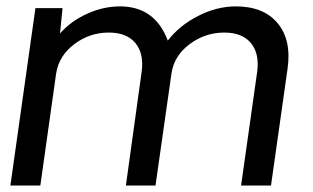

<svg xmlns="http://www.w3.org/2000/svg" viewBox="-20 -575 969 595"><path d="M710.9 -555.2Q796.9 -555.2 840.3 -503.2Q883.8 -451.2 871.1 -361.8L819.8 0H727.1L776.9 -352.1Q784.7 -408.2 757.8 -441.2Q731 -474.1 674.8 -474.1Q615.7 -474.1 567.4 -438Q519 -401.9 511.2 -346.2L461.9 0H370.1L418.9 -352.1Q426.8 -408.2 399.9 -441.2Q373 -474.1 316.9 -474.1Q257.8 -474.1 210 -438Q162.1 -401.9 153.8 -346.2L105 0H12.2L89.8 -549.8H173.8L166 -471.2Q199.2 -509.3 249.5 -532.2Q299.8 -555.2 352.1 -555.2Q460 -555.2 500 -449.2Q536.1 -496.1 594 -525.6Q651.9 -555.2 710.9 -555.2Z"/></svg>

Font: Oakes Grotesk
Style: Italic
Weight: 400
Designer: Samuel Oakes
Foundry: Samuel Oakes
Version: Version 1.0 | wf-rip DC20170320